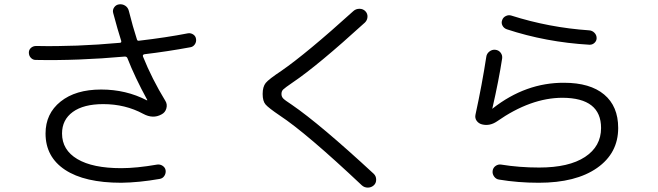

<svg xmlns="http://www.w3.org/2000/svg" viewBox="-20 -814 3040 887"><path d="M144.5 -537.1Q131.8 -537.1 122.6 -546.9Q113.3 -556.6 113.3 -571.3Q113.3 -584 123 -592.8Q132.8 -601.6 147.5 -601.6Q331.1 -597.7 533.2 -616.2Q542 -616.2 540 -625Q523.4 -676.8 502.9 -753.9Q499 -767.6 507.3 -779.8Q515.6 -792 530.3 -793.9Q545.9 -795.9 558.6 -787.6Q571.3 -779.3 575.2 -763.7Q593.8 -689.5 612.3 -632.8Q614.3 -624 623 -626Q748 -640.6 848.6 -660.2Q861.3 -662.1 872.6 -654.8Q883.8 -647.5 885.7 -633.8Q887.7 -620.1 879.9 -608.9Q872.1 -597.7 859.4 -595.7Q753.9 -576.2 647.5 -563.5Q637.7 -561.5 640.6 -552.7Q681.6 -450.2 744.1 -347.7Q753.9 -332 748.5 -313Q743.2 -293.9 725.6 -285.2Q686.5 -263.7 641.6 -288.1Q558.6 -333 457 -333Q366.2 -333 316.4 -296.9Q266.6 -260.7 266.6 -197.3Q266.6 -121.1 337.4 -79.1Q408.2 -37.1 540 -37.1Q610.4 -37.1 706.1 -53.7Q719.7 -55.7 731.4 -47.9Q743.2 -40 745.1 -27.3Q747.1 -13.7 739.3 -1.5Q731.4 10.7 716.8 12.7Q622.1 29.3 540 30.3Q371.1 30.3 280.8 -29.3Q190.4 -88.9 190.4 -197.3Q190.4 -289.1 259.8 -344.7Q329.1 -400.4 447.3 -400.4Q562.5 -400.4 658.2 -350.6H660.2V-352.5Q603.5 -456.1 568.4 -545.9Q565.4 -552.7 556.6 -552.7Q338.9 -533.2 144.5 -537.1Z M1272.5 -280.3Q1220.7 -315.4 1207 -331.1Q1193.4 -346.7 1193.4 -379.9Q1193.4 -413.1 1207.5 -430.7Q1221.7 -448.2 1279.3 -486.3Q1396.5 -567.4 1612.3 -762.7Q1624 -773.4 1640.6 -773.4Q1657.2 -773.4 1668 -762.2Q1678.7 -751 1677.7 -735.8Q1676.8 -720.7 1666 -710Q1446.3 -509.8 1333 -433.6Q1295.9 -408.2 1288.1 -400.4Q1280.3 -392.6 1280.3 -379.9Q1280.3 -368.2 1287.6 -359.9Q1294.9 -351.6 1328.1 -330.1Q1459 -240.2 1707 -10.7Q1717.8 0 1717.8 16.1Q1717.8 32.2 1707 42Q1695.3 52.7 1679.2 52.7Q1663.1 52.7 1651.4 42Q1395.5 -199.2 1272.5 -280.3Z M2207 -239.3Q2191.4 -243.2 2182.1 -255.9Q2172.9 -268.6 2176.8 -285.2Q2207 -423.8 2226.6 -551.8Q2228.5 -566.4 2241.2 -576.2Q2253.9 -585.9 2269 -584Q2284.2 -582 2293 -570.3Q2301.8 -558.6 2299.8 -543.9Q2284.2 -442.4 2254.9 -314.5V-311.5H2255.9L2256.8 -313.5Q2409.2 -432.6 2585.9 -431.6Q2706.1 -431.6 2771 -377.4Q2835.9 -323.2 2835.9 -222.7Q2835.9 -106.4 2738.3 -38.1Q2640.6 30.3 2468.8 30.3Q2373 30.3 2285.2 15.6Q2271.5 13.7 2262.7 1.5Q2253.9 -10.7 2255.9 -24.9Q2257.8 -39.1 2269.5 -47.4Q2281.2 -55.7 2294.9 -53.7Q2378.9 -40 2470.7 -40Q2608.4 -40 2682.6 -88.9Q2756.8 -137.7 2756.8 -222.7Q2756.8 -361.3 2579.1 -362.3Q2431.6 -362.3 2275.4 -252.9Q2242.2 -230.5 2207 -239.3ZM2341.8 -742.2Q2516.6 -686.5 2702.1 -673.8Q2715.8 -672.9 2726.1 -662.6Q2736.3 -652.3 2736.3 -637.7Q2736.3 -625 2726.1 -615.7Q2715.8 -606.4 2702.1 -607.4Q2502 -619.1 2321.3 -678.7Q2307.6 -683.6 2301.3 -695.8Q2294.9 -708 2299.8 -720.7Q2303.7 -733.4 2316.4 -739.7Q2329.1 -746.1 2341.8 -742.2Z"/></svg>

Font: Rounded Mgen+ 2m regular
Style: Regular
Weight: 400
Designer: [Source Han Sans]
Ryoko NISHIZUKA  (kana & ideographs); Paul D. Hunt (Latin, Greek & Cyrillic); Wenlong ZHANG  (bopomofo
Version: Version 1.059.20150602